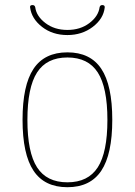

<svg xmlns="http://www.w3.org/2000/svg" viewBox="-20 -740 540 769"><path d="M250 -599.6Q190.4 -599.6 148.4 -632.3Q106.4 -665 100.6 -710Q98.6 -719.7 110.4 -719.7Q119.1 -719.7 121.1 -710.9Q126 -674.8 162.1 -647.5Q198.2 -620.1 250 -620.1Q301.8 -620.1 337.9 -647.5Q374 -674.8 378.9 -710.9Q380.9 -719.7 389.6 -719.7Q400.4 -719.7 399.4 -710Q394.5 -665 351.6 -632.3Q308.6 -599.6 250 -599.6ZM371.6 -449.7Q333 -509.8 250 -509.8Q167 -509.8 128.4 -449.7Q89.8 -389.6 89.8 -259.8Q89.8 -129.9 128.4 -69.8Q167 -9.8 250 -9.8Q333 -9.8 371.6 -69.8Q410.2 -129.9 410.2 -259.8Q410.2 -389.6 371.6 -449.7ZM385.7 -56.2Q341.8 9.8 250 9.8Q158.2 9.8 114.3 -56.2Q70.3 -122.1 70.3 -260.3Q70.3 -398.4 114.3 -464.4Q158.2 -530.3 250 -530.3Q341.8 -530.3 385.7 -464.4Q429.7 -398.4 429.7 -260.3Q429.7 -122.1 385.7 -56.2Z"/></svg>

Font: Rounded-X Mgen+ 2m thin
Style: Regular
Weight: 100
Designer: [Source Han Sans]
Ryoko NISHIZUKA  (kana & ideographs); Paul D. Hunt (Latin, Greek & Cyrillic); Wenlong ZHANG  (bopomofo
Version: Version 1.059.20150602